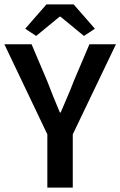

<svg xmlns="http://www.w3.org/2000/svg" viewBox="-24 -856 549 876"><path d="M192 0V-243L-4 -654H120L191 -487Q205 -450 219 -415.5Q233 -381 249 -343H253Q269 -381 284 -415.5Q299 -450 313 -487L384 -654H505L308 -243V0ZM91 -725 188 -836H312L409 -725L359 -692L252 -780H248L141 -692Z"/></svg>

Font: TT Toshiba Sans Medium
Style: Regular
Weight: 500
Designer: Paul D. Hunt
Foundry: Toshiba Corporation
Version: Version 2.020;PS 2.000;hotconv 1.0.86;makeotf.lib2.5.63406